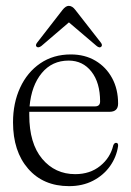

<svg xmlns="http://www.w3.org/2000/svg" viewBox="-20 -626 448 656"><path d="M383.5 -272Q383.5 -244 354 -244H80Q80 -238.5 80 -233Q80 -136 124 -83.5Q168 -31 237 -31Q287.5 -31 322.2 -59Q357 -87 367 -129.5Q370.5 -138 376.5 -138Q384.5 -138 383.5 -127Q378 -89.5 355.8 -58.2Q333.5 -27 297.8 -8.5Q262 10 216 10Q128 10 76.2 -49.5Q24.5 -109 24.5 -208Q24.5 -274 48.8 -326.5Q73 -379 117.5 -409.5Q162 -440 222 -440Q270 -440 306.2 -418.5Q342.5 -397 363 -359.2Q383.5 -321.5 383.5 -272ZM214.5 -419Q158 -419 122.8 -376.5Q87.5 -334 81 -262.5H304.5Q322 -262.5 322 -279.5Q322 -343.5 292.5 -381.2Q263 -419 214.5 -419ZM121.5 -469Q111.5 -461.5 105.5 -466Q99.5 -471 107 -480.5L193.5 -592Q204.5 -606 215 -606Q227 -606 237.5 -592L324.5 -480.5Q331.5 -471.5 325.5 -466Q319.5 -461 309.5 -469.5L215.5 -549.5Z"/></svg>

Font: Fraunces 144pt Soft Light
Style: Regular
Weight: 300
Version: Version 1.000;[0bf87f6ff]